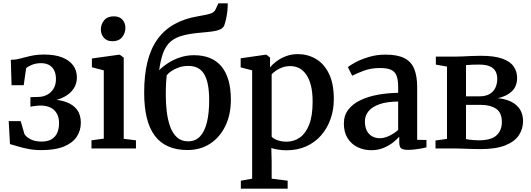

<svg xmlns="http://www.w3.org/2000/svg" viewBox="-20 -886 3170 1146"><path d="M227 10Q185 10 149.8 3.2Q114.5 -3.5 86.8 -12.2Q59 -21 39.5 -26L32 -163H103.5L126 -85.5Q138 -66.5 164.5 -53.8Q191 -41 228.5 -41Q265 -41 288 -55Q311 -69 321.8 -93.8Q332.5 -118.5 332.5 -151Q332.5 -199.5 304.2 -227.8Q276 -256 219 -256Q213 -256 200.8 -254.8Q188.5 -253.5 177.2 -252Q166 -250.5 161.5 -249V-306L211.5 -307.5Q240 -308.5 263 -321.2Q286 -334 300 -357.5Q314 -381 314 -414.5Q314 -445.5 303 -466.8Q292 -488 272 -498.5Q252 -509 226 -509Q195.5 -509 171.5 -499.5Q147.5 -490 136 -479L121.5 -377.5H49L44.5 -529Q69 -529 90 -534Q111 -539 133 -545Q155 -551 181.5 -555.8Q208 -560.5 243 -560.5Q307 -560.5 350.5 -543.5Q394 -526.5 416.5 -495.8Q439 -465 439 -424Q439 -385.5 418.8 -355.8Q398.5 -326 361.8 -307Q325 -288 275 -281L277 -292.5Q333 -292 374.8 -277Q416.5 -262 439.5 -231.5Q462.5 -201 462.5 -153.5Q462.5 -106.5 437.8 -69.5Q413 -32.5 361 -11.2Q309 10 227 10Z M526 0V-48.5L599.5 -58.5V-466L528.5 -484.5V-537L690.5 -559.5H695L718.5 -542V-57.5L791.5 -48.5V0ZM650.5 -640Q617.5 -640 599.8 -660.8Q582 -681.5 582 -709.5Q582 -741 601.5 -764.8Q621 -788.5 659 -788.5H660Q693 -788.5 710.8 -768.5Q728.5 -748.5 728.5 -720.5Q728.5 -688.5 709 -664.2Q689.5 -640 651.5 -640Z M1099 9.5Q1033.5 9.5 984.8 -11.8Q936 -33 904 -75.8Q872 -118.5 856.2 -182.8Q840.5 -247 840.5 -333.5Q840.5 -438 860.2 -517.2Q880 -596.5 920.2 -652.2Q960.5 -708 1021.5 -742Q1082.5 -776 1165 -789.5Q1207 -796.5 1232.8 -803.8Q1258.5 -811 1266.5 -829.5L1283.5 -866H1339.5Q1339.5 -841.5 1336.8 -817.2Q1334 -793 1329 -771.5Q1324 -750 1318 -732.5Q1310.5 -718 1293.5 -710.2Q1276.5 -702.5 1250.2 -698.8Q1224 -695 1188.5 -692Q1119 -686.5 1073 -674.5Q1027 -662.5 998.8 -638.2Q970.5 -614 954.8 -572.8Q939 -531.5 930 -467Q954 -491 986 -511.2Q1018 -531.5 1056.5 -544Q1095 -556.5 1137.5 -556.5Q1191.5 -556.5 1232.8 -539.8Q1274 -523 1301.8 -489.5Q1329.5 -456 1343.8 -406.2Q1358 -356.5 1358 -291.5Q1358 -201.5 1325 -133.8Q1292 -66 1233.8 -28.2Q1175.5 9.5 1099 9.5ZM1103 -42.5Q1147.5 -42.5 1175 -72.8Q1202.5 -103 1215.5 -157.8Q1228.5 -212.5 1228.5 -286.5Q1228.5 -344.5 1220.2 -384Q1212 -423.5 1196 -447.5Q1180 -471.5 1157 -482Q1134 -492.5 1104 -492.5Q1073 -492.5 1047.2 -483.5Q1021.5 -474.5 1003 -461.8Q984.5 -449 975 -436.5Q973.5 -420 972 -400.5Q970.5 -381 970 -360.8Q969.5 -340.5 969.5 -321.5Q969.5 -270.5 975.2 -220.8Q981 -171 995.5 -130.8Q1010 -90.5 1036 -66.5Q1062 -42.5 1103 -42.5Z M1417.5 240V192.5L1485 180.5V-466L1416.5 -484V-538L1565.5 -559.5H1570.5L1592 -542L1591.5 -484Q1606 -501.5 1630 -519.8Q1654 -538 1686.5 -550.5Q1719 -563 1758 -563Q1816 -563 1864.8 -534.8Q1913.5 -506.5 1943 -447.2Q1972.5 -388 1972.5 -294Q1972.5 -231 1953 -175.8Q1933.5 -120.5 1896.8 -78.2Q1860 -36 1807.8 -12.5Q1755.5 11 1689.5 11Q1665.5 11 1640 7Q1614.5 3 1599.5 -2.5L1601.5 79.5V180.5L1697 192.5V240ZM1691 -40.5Q1735 -40.5 1770 -65.2Q1805 -90 1825.5 -142.5Q1846 -195 1846 -279Q1846 -335.5 1835.8 -375.8Q1825.5 -416 1807.2 -441.8Q1789 -467.5 1765 -479.5Q1741 -491.5 1713 -491.5Q1687.5 -491.5 1665.5 -483.8Q1643.5 -476 1627.2 -464.5Q1611 -453 1601.5 -442.5V-70.5Q1609 -59.5 1633.8 -50Q1658.5 -40.5 1691 -40.5Z M2196 10.5Q2152.5 10.5 2115.2 -7.2Q2078 -25 2055.2 -60.2Q2032.5 -95.5 2032.5 -148.5Q2032.5 -197.5 2059.2 -232Q2086 -266.5 2131.8 -288.2Q2177.5 -310 2235.5 -320.5Q2293.5 -331 2356.5 -332V-367Q2356.5 -408 2347.5 -432.8Q2338.5 -457.5 2315.2 -468.8Q2292 -480 2249 -480Q2192.5 -480 2149.5 -463.2Q2106.5 -446.5 2082 -434L2056.5 -485.5Q2068.5 -496 2101.2 -513.8Q2134 -531.5 2181 -545.8Q2228 -560 2281 -560Q2351 -560 2392.5 -539.5Q2434 -519 2452 -475.8Q2470 -432.5 2470 -365V-51.5L2525.5 -50.5V-6.5Q2514.5 -3.5 2495.8 0Q2477 3.5 2455.8 6Q2434.5 8.5 2416 8.5Q2387 8.5 2375 0Q2363 -8.5 2363 -38V-70Q2351 -56 2327.5 -37Q2304 -18 2270.8 -3.8Q2237.5 10.5 2196 10.5ZM2248 -61Q2273 -61 2303.2 -75.2Q2333.5 -89.5 2356.5 -110.5V-280Q2289 -279.5 2245 -264Q2201 -248.5 2179.5 -222Q2158 -195.5 2158 -162Q2158 -127.5 2169.8 -105.2Q2181.5 -83 2201.8 -72Q2222 -61 2248 -61Z M2846.5 4Q2821.5 4 2791.8 3Q2762 2 2734.5 1Q2707 0 2689 0H2579.5V-47.5L2648 -57V-488.5L2581.5 -500.5V-548H2695.5Q2713.5 -548 2740 -549.2Q2766.5 -550.5 2796 -551.8Q2825.5 -553 2850.5 -553Q2931.5 -553 2978.8 -535.8Q3026 -518.5 3046.2 -488.8Q3066.5 -459 3066.5 -421.5Q3066.5 -370 3034.8 -340.5Q3003 -311 2951.5 -300Q2997.5 -295.5 3031.2 -278.8Q3065 -262 3083.5 -233Q3102 -204 3102 -163Q3102 -116.5 3076.8 -78.5Q3051.5 -40.5 2995.5 -18.2Q2939.5 4 2846.5 4ZM2836.5 -48.5Q2911.5 -48.5 2943.5 -78Q2975.5 -107.5 2975.5 -157Q2975.5 -214 2941 -237Q2906.5 -260 2851.5 -260H2761.5V-56Q2768.5 -54 2780.5 -52.5Q2792.5 -51 2807 -49.8Q2821.5 -48.5 2836.5 -48.5ZM2761.5 -311H2841Q2880 -311 2903.5 -325.5Q2927 -340 2937.5 -364Q2948 -388 2948 -415.5Q2948 -440.5 2938 -459.8Q2928 -479 2904.2 -489.8Q2880.5 -500.5 2839 -500.5Q2818.5 -500.5 2798.8 -499.8Q2779 -499 2761.5 -497.5Z"/></svg>

Font: Merriweather 36pt SemiBold
Style: Regular
Weight: 600
Version: Version 2.100